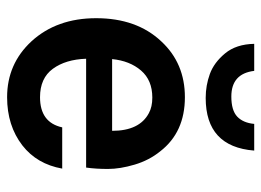

<svg xmlns="http://www.w3.org/2000/svg" viewBox="-120 -620 753 554"><g transform="rotate(90 257.0 -342.5)"><path d="M106 -699H184Q192 -633 258 -633Q298 -633 316 -650Q334 -667 337 -699H414Q403 -559 262 -559Q226 -559 193 -571Q160 -583 133.5 -615Q107 -647 106 -699ZM32 -243Q32 -360 99 -431Q162 -499 260 -499Q361 -499 416 -428Q442 -396 454.5 -354Q467 -312 467 -277Q467 -242 463 -214H149Q151 -155 178 -118Q205 -81 260 -81Q333 -81 347 -145H466Q453 -72 399 -30Q342 14 260 14Q164 14 99 -56Q32 -129 32 -243ZM150 -289H357Q357 -368 306 -395Q288 -405 261 -405Q211 -405 183 -372.5Q155 -340 150 -289Z"/></g></svg>

Font: Karmilla
Style: Bold
Weight: 700
Designer: Jonathan Pinhorn
Version: Version 1.000